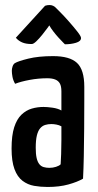

<svg xmlns="http://www.w3.org/2000/svg" viewBox="-20 -733 389 763"><path d="M169 10Q141 10 115.5 5.5Q90 1 69.5 -14.5Q49 -30 37.5 -61Q26 -92 26 -143Q26 -195 36.5 -227.5Q47 -260 65.5 -277.5Q84 -295 106.5 -301.5Q129 -308 153 -308Q168 -308 189 -305Q210 -302 224 -294Q224 -294 224 -307Q224 -320 224 -338Q224 -356 224 -370Q224 -390 218 -401Q212 -412 199.5 -417Q187 -422 168 -422Q133 -422 98 -415.5Q63 -409 40 -400Q32 -414 29.5 -428Q27 -442 27 -452Q27 -460 30 -469Q33 -478 39 -482Q52 -490 92.5 -500Q133 -510 191 -510Q257 -510 286 -483Q315 -456 315 -388V-337Q315 -280 314.5 -221.5Q314 -163 313 -112Q312 -61 310 -23Q288 -10 252 0Q216 10 169 10ZM176 -66Q190 -66 202.5 -70Q215 -74 221 -80Q222 -95 223 -121Q224 -147 224 -176.5Q224 -206 224 -231Q215 -236 204 -238Q193 -240 184 -240Q171 -240 159.5 -236.5Q148 -233 139.5 -223Q131 -213 126.5 -194.5Q122 -176 122 -146Q122 -121 125.5 -105.5Q129 -90 136 -81Q143 -72 153.5 -69Q164 -66 176 -66ZM238 -557Q238 -557 230.5 -564.5Q223 -572 212.5 -583.5Q202 -595 192 -608Q182 -621 176 -632Q176 -632 168 -621Q160 -610 148 -595Q136 -580 124.5 -569Q113 -558 106 -558Q83 -558 68 -564.5Q53 -571 43 -583L159 -710Q167 -713 177 -713Q184 -713 191 -710Q198 -707 204 -700Q204 -700 219 -685Q234 -670 253 -648.5Q272 -627 287 -608Q302 -589 302 -582Q302 -569 282 -563Q262 -557 238 -557Z"/></svg>

Font: Yanone Kaffeesatz Medium
Style: Regular
Weight: 500
Designer: Yanone (Cyrillic: Daniel Pouzeot, Huerta Tipografica, and Cyreal)
Foundry: Yanone
Version: Version 2.003